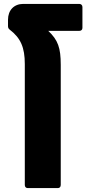

<svg xmlns="http://www.w3.org/2000/svg" viewBox="-20 -963 442 983"><path d="M99 -943C52 -943 21 -911 21 -862V-831C21 -823 22 -817 30 -811C86 -768 107 -720 107 -635V-16C107 -6 113 0 122 0H276C285 0 291 -6 291 -16V-631C291 -718 277 -758 227 -805H386C396 -805 402 -811 402 -820V-927C402 -936 396 -943 386 -943Z"/></svg>

Font: LINE Seed Sans TH ExtraBold
Style: Regular
Weight: 800
Designer: Dalton Maag Ltd | Thai characters by Cadson Demak Co.,Ltd.
Foundry: Dalton Maag Ltd
Version: Version 1.003